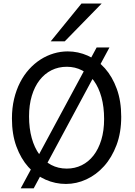

<svg xmlns="http://www.w3.org/2000/svg" viewBox="-20 -1011 753 1068"><path d="M559.1 -349.1Q559.1 -416.5 544.2 -470.5Q529.3 -524.4 502 -562Q474.6 -599.6 436.3 -619.6Q397.9 -639.6 351.6 -639.6Q305.2 -639.6 266.6 -620.4Q228 -601.1 200.2 -565.2Q172.4 -529.3 157 -478.3Q141.6 -427.2 141.6 -363.8Q141.6 -296.9 156.5 -243.2Q171.4 -189.5 199 -151.6Q226.6 -113.8 265.1 -93.5Q303.7 -73.2 351.6 -73.2Q396.5 -73.2 434.6 -92Q472.7 -110.8 500.2 -146.2Q527.8 -181.6 543.5 -232.9Q559.1 -284.2 559.1 -349.1ZM654.3 -361.3Q654.3 -273.4 628.2 -204.1Q602.1 -134.8 558.8 -86.7Q515.6 -38.6 460.4 -13.2Q405.3 12.2 346.7 12.2Q287.6 12.2 233.4 -11.7Q179.2 -35.6 137.7 -82Q96.2 -128.4 71.3 -196Q46.4 -263.7 46.4 -351.6Q46.4 -410.2 58.3 -460.4Q70.3 -510.7 91.6 -552.2Q112.8 -593.8 142.1 -626Q171.4 -658.2 205.8 -680.2Q240.2 -702.1 278.6 -713.6Q316.9 -725.1 356.4 -725.1Q414.6 -725.1 468.5 -701.2Q522.5 -677.2 563.7 -630.9Q605 -584.5 629.6 -516.8Q654.3 -449.2 654.3 -361.3ZM588.9 -747.1 167.5 36.6H95.2L517.6 -747.1ZM545.4 -991.2 340.3 -781.2H262.2L433.1 -991.2Z"/></svg>

Font: Andika DR AuSIL
Style: Regular
Weight: 400
Designer: Annie Olsen & Victor Gaultney
Foundry: SIL International
Version: Version 0.003